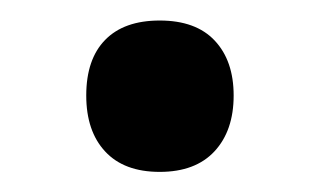

<svg xmlns="http://www.w3.org/2000/svg" viewBox="-20 -155 315 189"><path d="M64.9 -61Q64.9 -96.7 83.5 -115.7Q102.1 -134.8 137.2 -134.8Q172.9 -134.8 191.4 -115Q210 -95.2 210 -61Q210 -26.4 191.2 -6.1Q172.4 14.2 137.2 14.2Q102.1 14.2 83.5 -5.9Q64.9 -25.9 64.9 -61Z"/></svg>

Font: f4411469720       
Style: Regular
Weight: 600
Foundry: Ascender Corporation
Version: Version 1.10